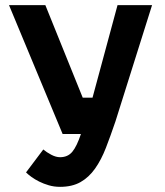

<svg xmlns="http://www.w3.org/2000/svg" viewBox="-20 -520 640 745"><path d="M301 -141H339L436 -500H570L428 -49Q409 7 391 53.5Q373 100 349 134Q325 168 292.5 186.5Q260 205 213 205Q190 205 169.5 199Q149 193 132 184.5Q115 176 102 166.5Q89 157 81 149L148 60Q161 71 179 80.5Q197 90 213 90Q243 90 260.5 69Q278 48 294 0H223L15 -500H156Z"/></svg>

Font: PT Mono
Style: Bold
Weight: 700
Monospace: yes
Designer: A.Korolkova, I.Chaeva
Foundry: ParaType Ltd
Version: Version 1.000 OFL